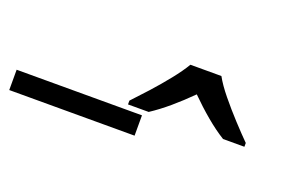

<svg xmlns="http://www.w3.org/2000/svg" viewBox="-225 -1089 825 524"><g transform="rotate(20 187.0 -827.0)"><path d="M-182 -710V-769H182V-710ZM349 -944Q361 -922 383.5 -894.5Q406 -867 430.5 -840.5Q455 -814 474 -795V-784H412Q386 -800 358 -823.5Q330 -847 303 -874Q276 -847 249 -824Q222 -801 196 -784H136V-795Q155 -815 178.5 -841Q202 -867 224 -894.5Q246 -922 259 -944Z"/></g></svg>

Font: Noto Sans Sharada
Style: Regular
Weight: 400
Designer: Monotype Design Team
Foundry: Monotype Imaging Inc.
Version: Version 2.006; ttfautohint (v1.8.4.7-5d5b)